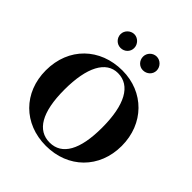

<svg xmlns="http://www.w3.org/2000/svg" viewBox="-245 -1082 1268 1268"><g transform="rotate(45 389.0 -448.5)"><path d="M566 -328C566 -122 505 -14 390 -14C276 -14 212 -119 212 -330C212 -540 275 -658 385 -658C502 -658 566 -541 566 -328ZM743 -335C743 -542 595 -691 394 -691C186 -691 35 -547 35 -334C35 -127 181 19 388 19C595 19 743 -127 743 -335ZM344 -850C344 -886 314 -916 280 -916C245 -916 215 -886 215 -852C215 -816 244 -787 279 -787C316 -787 344 -815 344 -850ZM554 -850C554 -886 524 -916 489 -916C454 -916 425 -887 425 -852C425 -816 453 -787 488 -787C525 -787 554 -815 554 -850Z"/></g></svg>

Font: XITS
Style: Bold
Weight: 700
Designer: MicroPress Inc., with final additions and corrections provided by Coen Hoffman, Elsevier (retired)
Version: Version 1.302